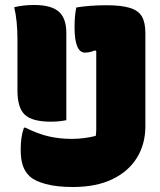

<svg xmlns="http://www.w3.org/2000/svg" viewBox="-20 -730 640 770"><path d="M37 -701Q73 -710 117 -710Q185 -710 215.5 -683.5Q246 -657 246 -598V-248Q216 -242 184 -242Q110 -242 80 -269.5Q50 -297 50 -367V-570Q50 -648 37 -701ZM268 -173Q294 -173 319.5 -176.5Q345 -180 364 -185Q366 -198 366 -212Q366 -226 366 -241V-525L361 -528Q340 -519 321 -519Q279 -519 279 -621Q279 -668 286 -700Q309 -704 341 -706.5Q373 -709 406 -709Q466 -709 500.5 -698.5Q535 -688 549 -664Q563 -640 563 -597V-223Q563 -153 529.5 -98Q496 -43 431 -11.5Q366 20 272 20Q208 20 163.5 8Q119 -4 99 -23Q80 -41 71.5 -66Q63 -91 63 -131Q63 -182 76 -218H82Q132 -193 175.5 -183Q219 -173 268 -173Z"/></svg>

Font: Recursive Sn Csl St Blk
Style: Regular
Weight: 900
Version: Version 1.079;hotconv 1.0.112;makeotfexe 2.5.65598; ttfautoh